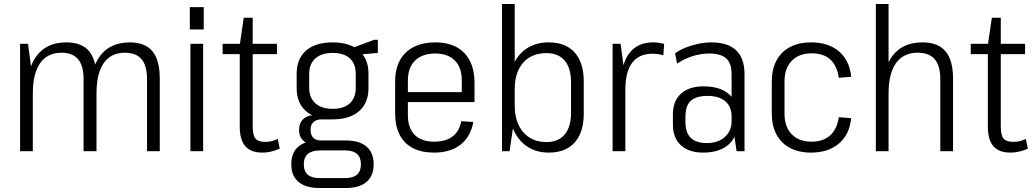

<svg xmlns="http://www.w3.org/2000/svg" viewBox="-20 -760 5190 965"><path d="M719 -362Q719 -430 691.5 -462.5Q664 -495 608 -495Q538 -495 501.5 -443Q465 -391 465 -290L433 -224V-285Q433 -414 484 -480.5Q535 -547 633 -547Q709 -547 746 -502.5Q783 -458 783 -366V0H719ZM81 -540H121L145 -355V0H81ZM400 -362Q400 -430 372.5 -462.5Q345 -495 289 -495Q219 -495 182 -443Q145 -391 145 -290L115 -224L114 -285Q114 -414 165 -480.5Q216 -547 313 -547Q391 -547 428 -502.5Q465 -458 465 -366V0H400Z M1001 -540V0H937V-540ZM1004 -724V-612H934V-724Z M1299 7Q1241 7 1213 -25Q1185 -57 1185 -124V-534L1205 -671H1250V-126Q1250 -81 1263.5 -64Q1277 -47 1314 -47Q1330 -47 1345.5 -50.5Q1361 -54 1376 -62L1386 -13Q1373 -7 1358.5 -2.5Q1344 2 1329 4.5Q1314 7 1299 7ZM1099 -540H1372V-488H1099Z M1652 -160Q1566 -160 1518.5 -201Q1471 -242 1471 -317V-390Q1471 -465 1518.5 -506Q1566 -547 1652 -547Q1737 -547 1784.5 -506Q1832 -465 1832 -390V-317Q1832 -242 1784.5 -201Q1737 -160 1652 -160ZM1586 185Q1517 185 1480.5 154.5Q1444 124 1444 66Q1444 7 1480 -23.5Q1516 -54 1586 -54H1717Q1786 -54 1822 -23.5Q1858 7 1858 66Q1858 124 1822 154.5Q1786 185 1717 185ZM1715 135Q1794 135 1794 66Q1794 -4 1715 -4H1589Q1507 -4 1507 66Q1507 136 1589 135ZM1567 -32Q1527 -32 1505 -52.5Q1483 -73 1483 -107Q1483 -141 1504.5 -161.5Q1526 -182 1568 -182H1652V-160H1596Q1569 -160 1554.5 -145.5Q1540 -131 1541 -107Q1541 -82 1554 -68Q1567 -54 1594 -54H1652V-32ZM1652 -213Q1708 -213 1738 -240.5Q1768 -268 1768 -319V-388Q1768 -440 1738 -467Q1708 -494 1652 -494Q1596 -494 1565 -466.5Q1534 -439 1534 -388V-319Q1534 -269 1565 -241Q1596 -213 1652 -213ZM1742 -516 1861 -560H1879V-494L1742 -482Z M2162 7Q2099 7 2055.5 -15.5Q2012 -38 1989 -82Q1966 -126 1966 -189V-351Q1966 -413 1990 -457Q2014 -501 2059.5 -524Q2105 -547 2168 -547Q2262 -547 2313.5 -494Q2365 -441 2365 -342V-247H2018V-297H2312L2301 -270V-356Q2301 -421 2266 -456Q2231 -491 2168 -491Q2102 -491 2066 -455.5Q2030 -420 2030 -355V-182Q2030 -116 2064.5 -82Q2099 -48 2162 -48Q2220 -48 2254.5 -74Q2289 -100 2298 -151L2359 -147Q2345 -72 2294 -32.5Q2243 7 2162 7Z M2738 7Q2678 7 2633 -21.5Q2588 -50 2563 -103Q2538 -156 2537 -228V-316Q2538 -388 2562.5 -440Q2587 -492 2632 -519.5Q2677 -547 2738 -547Q2823 -547 2868.5 -496Q2914 -445 2914 -350V-190Q2914 -95 2868.5 -44Q2823 7 2738 7ZM2503 -740H2567V-175L2541 0H2503ZM2727 -46Q2786 -46 2818 -84Q2850 -122 2850 -192V-346Q2850 -418 2818 -455.5Q2786 -493 2727 -493Q2652 -493 2609.5 -445Q2567 -397 2567 -311V-231Q2567 -145 2610 -95.5Q2653 -46 2727 -46Z M3059 -540H3099L3123 -362V0H3059ZM3100 -326Q3100 -434 3141.5 -490.5Q3183 -547 3262 -547Q3276 -547 3290 -545Q3304 -543 3318 -539L3314 -482Q3288 -490 3259 -490Q3192 -490 3157.5 -444.5Q3123 -399 3123 -309Z M3657 -175V-387Q3657 -442 3630 -466.5Q3603 -491 3544 -491Q3502 -491 3460 -477.5Q3418 -464 3383 -440L3373 -492Q3396 -509 3426.5 -521Q3457 -533 3490 -540Q3523 -547 3554 -547Q3638 -547 3680 -507Q3722 -467 3722 -387V0H3682ZM3514 7Q3442 7 3402 -30Q3362 -67 3362 -134V-185Q3362 -252 3402.5 -289Q3443 -326 3516 -326Q3595 -326 3639.5 -290.5Q3684 -255 3684 -188V-136Q3684 -68 3638.5 -30.5Q3593 7 3514 7ZM3533 -41Q3589 -41 3623 -71.5Q3657 -102 3657 -151V-175Q3657 -224 3625.5 -251Q3594 -278 3536 -278Q3480 -278 3452.5 -254Q3425 -230 3425 -171V-148Q3425 -93 3452 -67Q3479 -41 3533 -41Z M4056 7Q3995 7 3950.5 -16.5Q3906 -40 3882.5 -84Q3859 -128 3859 -190V-350Q3859 -411 3882.5 -455.5Q3906 -500 3950.5 -523.5Q3995 -547 4056 -547Q4144 -547 4197 -501.5Q4250 -456 4258 -374L4196 -369Q4187 -430 4153 -461Q4119 -492 4059 -492Q3996 -492 3959.5 -454.5Q3923 -417 3923 -352V-188Q3923 -123 3959 -85.5Q3995 -48 4059 -48Q4118 -48 4152.5 -79.5Q4187 -111 4196 -171L4258 -166Q4250 -84 4196.5 -38.5Q4143 7 4056 7Z M4706 -361Q4706 -430 4678 -462.5Q4650 -495 4592 -495Q4521 -495 4483.5 -443Q4446 -391 4446 -290L4415 -224V-285Q4415 -414 4466.5 -480.5Q4518 -547 4616 -547Q4694 -547 4732 -502.5Q4770 -458 4770 -365V0H4706ZM4382 -740H4446V-359V0H4382Z M5059 7Q5001 7 4973 -25Q4945 -57 4945 -124V-534L4965 -671H5010V-126Q5010 -81 5023.5 -64Q5037 -47 5074 -47Q5090 -47 5105.5 -50.5Q5121 -54 5136 -62L5146 -13Q5133 -7 5118.5 -2.5Q5104 2 5089 4.5Q5074 7 5059 7ZM4859 -540H5132V-488H4859Z"/></svg>

Font: Pathway Extreme SemiCondensed ExtraLight
Style: Regular
Weight: 250
Width: 4
Version: Version 1.001;gftools[0.9.26]